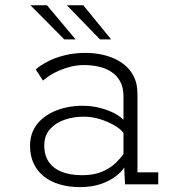

<svg xmlns="http://www.w3.org/2000/svg" viewBox="-20 -718 690 748"><path d="M291.5 11Q248 11 212 0.2Q176 -10.5 150.5 -31Q125 -51.5 111 -81.5Q97 -111.5 97 -150Q97 -182.5 108.5 -207.8Q120 -233 140.2 -251.5Q160.5 -270 186.2 -282Q212 -294 241 -300Q270 -306 299.5 -306Q338.5 -306 371.2 -297.2Q404 -288.5 427.2 -275.8Q450.5 -263 461 -251V-343.5Q461 -378.5 447.5 -402Q434 -425.5 412 -439.2Q390 -453 363 -458.8Q336 -464.5 308 -464.5Q282 -464.5 257.8 -458.8Q233.5 -453 212 -443.8Q190.5 -434.5 174.2 -424Q158 -413.5 147.5 -404L119 -447.5Q136 -462.5 164.2 -477.5Q192.5 -492.5 230.5 -502.2Q268.5 -512 313.5 -512Q341.5 -512 370 -506.8Q398.5 -501.5 424.8 -490Q451 -478.5 471.5 -459.8Q492 -441 503.8 -414.5Q515.5 -388 515.5 -352V-46.5H596.5V0H467L464 -65.5Q454 -49 431 -31.2Q408 -13.5 372.8 -1.2Q337.5 11 291.5 11ZM300 -35.5Q347 -35.5 379.2 -49.8Q411.5 -64 431.5 -83.8Q451.5 -103.5 461 -118.5V-200.5Q449.5 -215.5 424.8 -230Q400 -244.5 368.8 -254Q337.5 -263.5 305.5 -263.5Q267.5 -263.5 232.5 -251.8Q197.5 -240 175 -215.2Q152.5 -190.5 152.5 -151.5Q152.5 -112.5 170.5 -86.8Q188.5 -61 221.5 -48.2Q254.5 -35.5 300 -35.5ZM369.5 -564.5 240.5 -697.5H304.5L413 -564.5ZM230.5 -564.5 98.5 -697.5H163L274.5 -564.5Z"/></svg>

Font: Trispace Thin ExtraLight
Style: Regular
Weight: 250
Version: Version 1.210